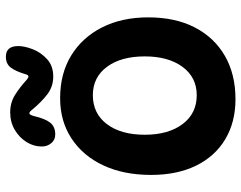

<svg xmlns="http://www.w3.org/2000/svg" viewBox="-106 -732 840 669"><g transform="rotate(-90 314.5 -397.0)"><path d="M304 3Q224 3 164.5 -32.5Q105 -68 72.5 -134Q40 -200 40 -291Q40 -386 73 -457Q106 -528 166.5 -568Q227 -608 307 -608Q393 -608 456 -569.5Q519 -531 554 -462Q589 -393 589 -301Q589 -207 554 -139Q519 -71 455 -34Q391 3 304 3ZM318 -132Q380 -132 416.5 -181.5Q453 -231 453 -313Q453 -396 416.5 -445Q380 -494 318 -494Q254 -494 217 -445Q180 -396 180 -313Q180 -231 217 -181.5Q254 -132 318 -132ZM258 -782Q292 -782 319 -765Q346 -748 372 -724Q379 -718 383.5 -718.5Q388 -719 390 -726Q401 -763 414 -780Q427 -797 452 -797Q489 -797 489 -754Q489 -732 478 -703.5Q467 -675 443.5 -653.5Q420 -632 383 -632Q348 -632 321 -652.5Q294 -673 266 -707Q259 -716 254 -715Q249 -714 245 -699Q236 -660 222 -642.5Q208 -625 181 -625Q162 -625 150.5 -639Q139 -653 139 -672Q139 -700 154.5 -725Q170 -750 197 -766Q224 -782 258 -782Z"/></g></svg>

Font: DynaPuff
Style: Regular
Weight: 400
Designer: Toshi Omagari, Jennifer Daniel
Foundry: Google Fonts
Version: Version 2.000